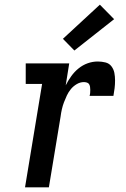

<svg xmlns="http://www.w3.org/2000/svg" viewBox="-20 -801 540 821"><path d="M87 0 160 -442H90V-530H276L261 -436Q271 -456 284.5 -475Q298 -494 316 -508.5Q334 -523 355 -530.5Q376 -538 398 -538Q415 -538 431 -534Q447 -530 456.5 -517.5Q466 -505 469 -489.5Q472 -474 472 -457Q472 -440 470 -423.5Q468 -407 465 -391H363Q365 -397 365.5 -403.5Q366 -410 366 -417Q366 -424 365 -430Q364 -436 361 -441Q358 -446 351.5 -448Q345 -450 339 -450Q323 -450 308.5 -441.5Q294 -433 283.5 -420.5Q273 -408 266 -393Q259 -378 253.5 -363.5Q248 -349 244.5 -333.5Q241 -318 239 -302L189 0ZM298 -585 249 -635 407 -781 468 -719Z"/></svg>

Font: Iosevka Slab Semibold
Style: Italic
Weight: 600
Italic angle: -9°
Monospace: yes
Designer: Belleve Invis
Foundry: Belleve Invis
Version: Version 11.1.1; ttfautohint (v1.8.3)